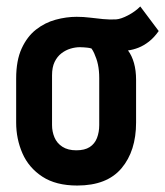

<svg xmlns="http://www.w3.org/2000/svg" viewBox="-20 -564 511 594"><path d="M471 -468 414 -544Q398 -528 376 -516.5Q354 -505 339 -504Q319 -503 298.5 -505Q278 -507 258 -509.5Q238 -512 217 -512Q185 -512 152 -503Q119 -494 91.5 -472.5Q64 -451 47 -414Q30 -377 30 -321V-185Q30 -134 49.5 -89.5Q69 -45 111 -17.5Q153 10 219 10Q311 10 356 -43.5Q401 -97 401 -185V-317Q401 -346 394.5 -369Q388 -392 376 -408Q392 -410 408.5 -416.5Q425 -423 441 -435.5Q457 -448 471 -468ZM287 -323V-177Q287 -155 280 -137Q273 -119 257.5 -109Q242 -99 216 -99Q190 -99 173 -110Q156 -121 148.5 -139Q141 -157 141 -177V-331Q141 -356 149 -372.5Q157 -389 170 -399Q183 -409 198 -413.5Q213 -418 227 -418Q234 -418 239.5 -417.5Q245 -417 250.5 -416.5Q256 -416 263 -414Q268 -407 271.5 -399Q275 -391 278 -382.5Q281 -374 283 -364.5Q285 -355 286 -344.5Q287 -334 287 -323Z"/></svg>

Font: Advent Pro
Style: Bold
Weight: 700
Designer: VivaRado, Andreas Kalpakidis
Foundry: VivaRado, Andreas Kalpakidis
Version: Version 3.000